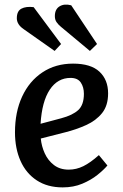

<svg xmlns="http://www.w3.org/2000/svg" viewBox="-20 -799 532 833"><path d="M297 -523Q374 -523 411.5 -488Q449 -453 449 -394Q449 -341 423 -308.5Q397 -276 354 -256.5Q311 -237 263 -225L157 -198Q160 -165 174 -134Q188 -103 214 -83Q240 -63 278 -63Q311 -63 341.5 -78Q372 -93 409 -126L446 -81Q430 -62 402.5 -40Q375 -18 337 -2Q299 14 252 14Q186 14 139.5 -16.5Q93 -47 69 -101Q45 -155 45 -225Q45 -313 76 -380Q107 -447 164 -485Q221 -523 297 -523ZM344 -392Q344 -421 330.5 -441Q317 -461 286 -461Q230 -461 196 -410Q162 -359 156 -262L246 -286Q295 -299 319.5 -321.5Q344 -344 344 -392ZM244 -683Q232 -693 225 -703.5Q218 -714 218 -729Q218 -759 238.5 -771.5Q259 -784 289 -776L401 -608L370 -578ZM82 -673Q53 -693 53 -720Q53 -751 73 -761.5Q93 -772 126 -768L245 -608L217 -578Z"/></svg>

Font: Literata 12pt Medium
Style: Italic
Weight: 500
Italic angle: -2°
Designer: Latin by Veronika Burian and Jose Scaglione. Greek by Irene Vlachou. Cyrillic by Vera Evstafieva
Foundry: TypeTogether
Version: Version 3.002